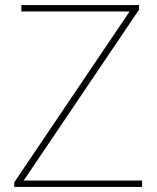

<svg xmlns="http://www.w3.org/2000/svg" viewBox="-20 -734 618 754"><path d="M538 0H36V-18L489 -689H64V-714H526V-696L73 -25H538Z"/></svg>

Font: Noto Sans Cham Thin
Style: Regular
Weight: 250
Version: Version 2.002